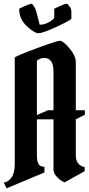

<svg xmlns="http://www.w3.org/2000/svg" viewBox="-30 -989 481 1041"><path d="M50 -102V-676Q50 -683 164 -725.5Q278 -768 295 -768Q312 -768 346.5 -727Q381 -686 381 -653V-391H430V-367L381 -342V-148Q381 -93 429 -83V-61L320 0Q298 -9 279 -29.5Q260 -50 260 -68V-342H170V-154Q170 -117 178 -101Q186 -85 211 -85V-54L6 32L-10 0Q12 0 32 -26Q50 -51 50 -102ZM209 -675Q189 -675 170 -660V-365L229 -391H260V-601Q260 -675 209 -675ZM357 -925V-889Q357 -881 279.5 -845Q202 -809 179 -809Q156 -809 115 -847.5Q74 -886 74 -940Q74 -943 104.5 -956Q135 -969 140 -969Q145 -969 154 -955Q163 -941 167 -925L185 -855Q207 -855 227 -864.5Q247 -874 256 -883L264 -892V-940Q264 -943 294.5 -956Q325 -969 330.5 -969Q336 -969 346.5 -955Q357 -941 357 -925Z"/></svg>

Font: Pirata One
Style: Regular
Weight: 400
Designer: Rodrigo Fuenzalida, Nicolas Massi
Foundry: Rodrigo Fuenzalida, Nicolas Massi
Version: Version 1.001